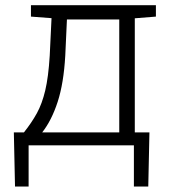

<svg xmlns="http://www.w3.org/2000/svg" viewBox="-20 -548 664 724"><path d="M36.6 155.3 32.2 -48.8H70.3Q99.1 -85 118.9 -120.8Q138.7 -156.7 150.6 -207Q162.6 -257.3 167.5 -337.9L174.3 -479.5L96.7 -485.4V-528.3H567.9V-485.4L488.3 -479V-48.8H543.5L539.1 155.3H484.9V0H87.9V155.3ZM139.2 -48.8H429.7V-474.6H232.4L226.1 -337.9Q220.2 -233.9 197.5 -164.1Q174.8 -94.2 139.2 -48.8Z"/></svg>

Font: Roboto Slab Light
Style: Regular
Weight: 300
Designer: Google
Version: Version 2.000; ttfautohint (v1.8.1.43-b0c9)